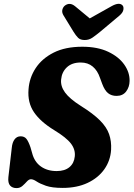

<svg xmlns="http://www.w3.org/2000/svg" viewBox="-20 -953 686 986"><path d="M302 12Q247 12 215.8 1Q184.5 -10 167.8 -21.2Q151 -32.5 139 -32.5Q128.5 -32.5 118.2 -21Q108 -9.5 95.2 1.8Q82.5 13 65 13Q43.5 13 31.8 -0.2Q20 -13.5 23 -43L40.5 -194Q43 -221.5 54.8 -237.2Q66.5 -253 86 -253Q105.5 -253 116 -239.5Q126.5 -226 136.5 -196.5L145 -167Q156.5 -122 189.8 -98.2Q223 -74.5 271 -74.5Q312.5 -74.5 336.5 -94.5Q360.5 -114.5 364 -149.5Q368 -184.5 344.5 -215.5Q321 -246.5 258.5 -284.5Q188 -327.5 154.5 -376.8Q121 -426 126.5 -494Q130.5 -553 163 -602.8Q195.5 -652.5 255.5 -682.8Q315.5 -713 402.5 -713Q481 -713 535.5 -687.2Q590 -661.5 618.2 -621.2Q646.5 -581 645.5 -537Q645 -506 627.8 -483.2Q610.5 -460.5 578.5 -460.5Q552.5 -460.5 535 -474.5Q517.5 -488.5 505 -522L493.5 -553Q481 -590.5 456.2 -611.2Q431.5 -632 394.5 -632Q349.5 -632 323.5 -607.5Q297.5 -583 294 -545.5Q290 -511 313.8 -478.2Q337.5 -445.5 396 -408.5Q458.5 -369.5 493 -335Q527.5 -300.5 540.2 -264.2Q553 -228 550.5 -183.5Q547 -128 515.8 -83.8Q484.5 -39.5 430 -13.8Q375.5 12 302 12ZM494.5 -790Q472 -771.5 454.5 -759.5Q437 -747.5 415 -747.5Q392.5 -747.5 381 -759Q369.5 -770.5 357.5 -790L305.5 -875Q297 -889.5 300.2 -903Q303.5 -916.5 313.5 -924.5Q338.5 -943 365.5 -921L441 -858.5L552.5 -921Q593.5 -944 610 -924.5Q616 -917 613.5 -902.5Q611 -888 593.5 -873Z"/></svg>

Font: Fraunces 72pt SuperSoft
Style: Bold Italic
Weight: 700
Italic angle: -16°
Version: Version 1.000;[0bf87f6ff]